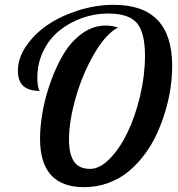

<svg xmlns="http://www.w3.org/2000/svg" viewBox="-20 -770 737 796"><path d="M469.2 -655.8Q418.5 -629.4 370.4 -546.6Q322.3 -463.9 294.2 -366Q266.1 -268.1 266.1 -190.9Q266.1 -131.3 286.6 -100.6Q307.1 -69.8 354 -69.8Q393.6 -69.8 435.1 -112.1Q476.6 -154.3 508.5 -220.5Q540.5 -286.6 560.8 -372.1Q581.1 -457.5 581.1 -539.1Q581.1 -634.3 547.9 -674.1Q514.6 -713.9 428.2 -713.9Q372.1 -713.9 319.6 -695.1Q267.1 -676.3 225.8 -642.8Q184.6 -609.4 159.7 -558.6Q134.8 -507.8 134.8 -448.2Q134.8 -405.8 145 -393.1Q100.6 -393.1 77.4 -412.8Q54.2 -432.6 54.2 -477.1Q54.2 -528.3 88.1 -578.6Q122.1 -628.9 176.8 -666.3Q231.4 -703.6 304.4 -726.8Q377.4 -750 452.1 -750Q693.8 -750 693.8 -497.1Q693.8 -454.1 687.3 -407.5Q680.7 -360.8 666.3 -311.8Q651.9 -262.7 631.1 -217Q610.4 -171.4 580.1 -130.6Q549.8 -89.8 513.4 -59.6Q477.1 -29.3 429.4 -11.7Q381.8 5.9 328.1 5.9Q146 5.9 146 -194.8Q146 -245.1 156.5 -305.7Q167 -366.2 189.7 -429.9Q212.4 -493.7 243.4 -545.7Q274.4 -597.7 320.1 -630.9Q365.7 -664.1 418 -664.1Q443.8 -664.1 469.2 -655.8Z"/></svg>

Font: Lobster Two
Style: Italic
Weight: 400
Designer: Pablo Impallari
Foundry: Pablo Impallari. www.impallari.com
Version: Version 1.006